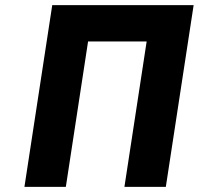

<svg xmlns="http://www.w3.org/2000/svg" viewBox="-20 -722 767 741"><path d="M181.6 -702.1 74.3 -0.9H234.1L319.9 -561.9H546L460.2 -0.9H620L727.3 -702.1Z"/></svg>

Font: Sztylet
Style: BdObl
Weight: 700
Foundry: Cannot Into Space Fonts, PlusOne Fonts
Version: Version 0.12